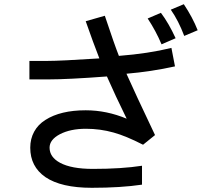

<svg xmlns="http://www.w3.org/2000/svg" viewBox="-20 -796 1002 914"><path d="M793 -750 855 -776Q897 -713 921 -652L857 -625Q830 -697 793 -750ZM683 -708 746 -735Q783 -686 816 -614L749 -585Q722 -649 683 -708ZM417 98Q271 98 196 47Q124 -3 124 -93Q124 -135 142.5 -169Q161 -203 196 -225Q268 -271 388 -271Q487 -271 583 -231Q528 -343 489 -432Q303 -418 209 -418H120V-506H205Q268 -506 453 -518Q424 -592 388 -695L479 -721Q525 -583 546 -530Q687 -541 796 -568L813 -480Q700 -455 582 -445Q621 -357 718 -153L661 -107Q579 -149 521 -165Q457 -183 389 -183Q315 -183 265 -157Q216 -131 216 -93Q216 -48 266 -21Q320 8 422 8Q560 8 656 -7V83Q555 98 417 98Z"/></svg>

Font: Gmarket Sans TTF Medium
Style: Regular
Weight: 500
Designer: Creative Director : Sungho Lee; Art Director : Kiwoong Choi; Project Manager : Sori Yang, Jongwook Yoon; Font Designer :
Foundry: Sandoll Inc.
Version: Version 1.000;hotconv 1.0.109;makeotfexe 2.5.65596